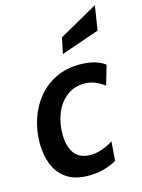

<svg xmlns="http://www.w3.org/2000/svg" viewBox="-116 -822 667 900"><g transform="rotate(-15 217.5 -372.0)"><path d="M201.5 10Q136 10 95.5 -17.5Q55 -45 36.5 -91.8Q18 -138.5 18 -195.5Q18 -255.5 36 -311Q54 -366.5 89.2 -410Q124.5 -453.5 176 -479Q227.5 -504.5 294 -504.5Q336 -504.5 366.2 -495.2Q396.5 -486 416 -471L388.5 -376.5Q367 -392.5 343 -402.5Q319 -412.5 292.5 -412.5Q242.5 -412.5 206.5 -385Q170.5 -357.5 151.2 -311.5Q132 -265.5 132 -209Q132 -150.5 156.8 -116Q181.5 -81.5 236 -81.5Q286 -81.5 345 -117.5L337.5 -25Q312.5 -10 278 0Q243.5 10 201.5 10ZM231 -572 247 -648.5 435 -754.5 416.5 -636Z"/></g></svg>

Font: Cabin SemiCondensedSemiBold
Style: Italic
Weight: 600
Width: 4
Italic angle: -10°
Designer: Pablo Impallari
Foundry: Pablo Impallari. http://www.impallari.com Igino Marini. http://www.ikern.com
Version: Version 3.001